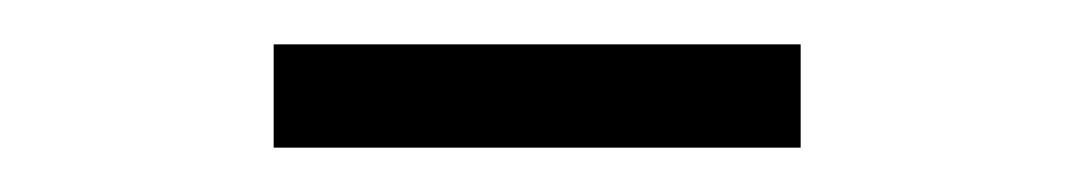

<svg xmlns="http://www.w3.org/2000/svg" viewBox="-20 -627 487 87"><path d="M104 -560.1V-606.9H342.8V-560.1Z"/></svg>

Font: Unna-Bold
Style: Bold
Weight: 700
Designer: Jorge de Buen U.
Foundry: Omnibus-Type
Version: Version 2.006;PS 002.006;hotconv 1.0.70;makeotf.lib2.5.58329